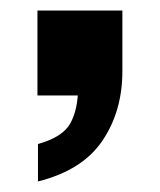

<svg xmlns="http://www.w3.org/2000/svg" viewBox="-20 -181 303 364"><path d="M52 163V92Q99 79 113.5 52.5Q128 26 128 -15L186 0H51V-161H212V-46Q212 30 174 86Q136 142 52 163Z"/></svg>

Font: Instrument Sans SemiCondensed
Style: Bold
Weight: 700
Width: 4
Designer: Rodrigo Fuenzalida
Foundry: fragTYPE
Version: Version 1.000;gftools[0.9.28]